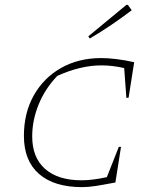

<svg xmlns="http://www.w3.org/2000/svg" viewBox="-20 -761 636 787"><path d="M316 6Q202 6 140 -48Q78 -102 78 -204Q78 -298 118.5 -370Q159 -442 230.5 -482.5Q302 -523 395 -523Q421 -523 455.5 -519Q490 -515 530 -506L507 -360H498L489 -482Q441 -493 396 -493Q310 -493 215 -450Q165 -398 138.5 -333Q112 -268 112 -202Q112 -115 165 -68.5Q218 -22 314 -22Q360 -22 418 -35L467 -159H476L453 -13Q400 -3 371 1.5Q342 6 316 6ZM348 -603 342 -612 498 -741H504L520 -719Q479 -688 437 -659.5Q395 -631 348 -603Z"/></svg>

Font: Piazzolla SC Thin
Style: Italic
Weight: 100
Italic angle: -11.3°
Designer: Juan Pablo del Peral
Foundry: Huerta Tipografica
Version: Version 1.330